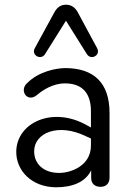

<svg xmlns="http://www.w3.org/2000/svg" viewBox="-20 -786 544 815"><path d="M217 9C283 9 341 -10 367 -63V-31C367 -7 382 7 407 7C431 7 445 -8 445 -32V-306C445 -436 377 -496 259 -497C217 -497 144 -482 96 -434C60 -403 95 -349 136 -382C181 -421 227 -433 259 -432C324 -431 366 -396 366 -314V-245L351 -253C206 -337 51 -267 49 -143C48 -62 114 8 217 9ZM392 -582 310 -734C298 -756 281 -766 260 -766C239 -766 223 -756 211 -734L128 -582C111 -551 154 -529 171 -556L260 -698L349 -556C366 -529 409 -551 392 -582ZM125 -144C125 -222 227 -265 344 -208L366 -198V-168C366 -83 282 -52 231 -52C165 -52 125 -90 125 -144Z"/></svg>

Font: SN Pro Book
Style: Regular
Weight: 350
Designer: Tobias Whetton
Foundry: Supernotes
Version: Version 1.003;Glyphs 3.3 (3324)